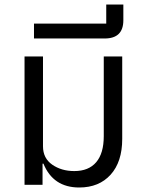

<svg xmlns="http://www.w3.org/2000/svg" viewBox="-20 -821 647 853"><path d="M332 12Q216 12 173 -94H169V0H89V-570H171V-171Q171 -118 212 -89.5Q253 -61 310 -61Q374 -61 407.5 -100.5Q441 -140 441 -216V-570H523V-204Q523 -102 471.5 -45Q420 12 332 12Z M131 -650V-716H452V-801H528V-731Q528 -650 445 -650Z"/></svg>

Font: Anuphan
Style: Regular
Weight: 400
Designer: Mike Abbink, Paul van der Laan, Pieter van Rosmalen, Mint Tantisuwanna
Foundry: Bold Monday; Cadson Demak
Version: Version 3.002;hotconv 1.0.109;makeotfexe 2.5.65596